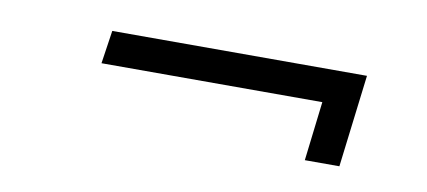

<svg xmlns="http://www.w3.org/2000/svg" viewBox="-30 -333 596 268"><g transform="rotate(10 267.5 -198.5)"><path d="M474 -264 458 -133H409L419 -217H106L113 -264Z"/></g></svg>

Font: Josefin Sans Light
Style: Italic
Weight: 300
Italic angle: -7°
Designer: Santiago Orozco
Foundry: Typemade
Version: Version 2.000